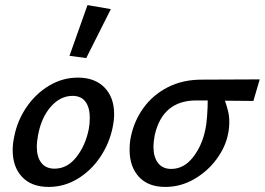

<svg xmlns="http://www.w3.org/2000/svg" viewBox="-20 -731 1044 757"><path d="M254 -511 325 -711 417 -695 320 -502ZM30 -139Q30 -165 36 -192Q48 -255 84.5 -308.5Q121 -362 174 -393.5Q227 -425 287 -425Q354 -425 392 -386Q430 -347 430 -281Q430 -257 424 -228Q411 -165 375 -111.5Q339 -58 286 -26Q233 6 172 6Q104 6 67 -33.5Q30 -73 30 -139ZM330 -222Q334 -243 334 -266Q334 -307 317 -330Q300 -353 266 -353Q218 -353 180.5 -310.5Q143 -268 130 -198Q125 -171 125 -153Q125 -112 143 -89Q161 -66 195 -66Q245 -66 281 -111.5Q317 -157 330 -222Z M979 -333 867 -334Q875 -310 879.5 -291.5Q884 -273 884 -250Q884 -225 879 -202Q869 -151 833.5 -103Q798 -55 745 -24.5Q692 6 632 6Q564 6 527.5 -34Q491 -74 491 -140Q491 -170 496 -192Q509 -255 546 -306Q583 -357 641.5 -387Q700 -417 775 -417L1004 -418ZM799 -335H754Q621 -335 590 -198Q585 -171 585 -153Q585 -112 603 -88.5Q621 -65 655 -65Q705 -65 741 -111Q777 -157 790 -222Q794 -239 796.5 -273.5Q799 -308 799 -335Z"/></svg>

Font: Ysabeau Infant Semibold
Style: Italic
Weight: 600
Italic angle: -12°
Designer: Christian Thalmann (Catharsis Fonts)
Version: Version 0.003